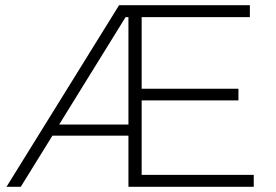

<svg xmlns="http://www.w3.org/2000/svg" viewBox="-20 -720 1062 740"><path d="M526 -333C526 -333 526 -46 526 -46C526 -46 958 -46 958 -46C958 -46 958 0 958 0C958 0 475 0 475 0C475 0 475 -197 475 -197C475 -197 182 -197 182 -197C182 -197 60 0 60 0C60 0 5 0 5 0C5 0 439 -700 439 -700C439 -700 943 -700 943 -700C943 -700 943 -654 943 -654C943 -654 526 -654 526 -654C526 -654 526 -378 526 -378C526 -378 899 -378 899 -378C899 -378 899 -333 899 -333C899 -333 526 -333 526 -333ZM464 -654C464 -654 208 -240 208 -240C208 -240 475 -240 475 -240C475 -240 475 -654 475 -654C475 -654 464 -654 464 -654Z"/></svg>

Font: TamingNoise
Style: Regular
Weight: 500
Designer: Julieta Ulanovsky
Foundry: Julieta Ulanovsky
Version: ""